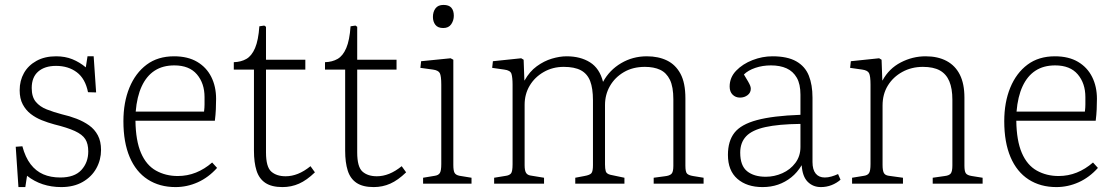

<svg xmlns="http://www.w3.org/2000/svg" viewBox="-20 -747 4526 781"><path d="M55 14 44 -150 71 -152Q83 -107 104.5 -79Q126 -51 156 -38Q186 -25 225 -25Q283 -25 311 -55.5Q339 -86 339 -131Q339 -162 327 -181Q315 -200 284.5 -214Q254 -228 201 -241Q175 -248 150 -258Q125 -268 105 -283.5Q85 -299 72.5 -322.5Q60 -346 60 -380Q60 -419 77.5 -450Q95 -481 128.5 -499.5Q162 -518 208 -518Q245 -518 274.5 -506Q304 -494 329 -473L336 -518H361L371 -371L338 -372Q327 -427 292.5 -453Q258 -479 208 -479Q162 -479 135.5 -456Q109 -433 109 -389Q109 -353 125.5 -333Q142 -313 170 -302Q198 -291 232 -282Q263 -275 291.5 -264Q320 -253 342.5 -237Q365 -221 378 -196.5Q391 -172 391 -137Q391 -97 372 -62.5Q353 -28 316.5 -7Q280 14 229 14Q189 14 154 2.5Q119 -9 90 -32L83 14Z M694 14Q629 14 581 -17Q533 -48 507.5 -108Q482 -168 482 -254Q482 -331 506.5 -390.5Q531 -450 576.5 -484Q622 -518 688 -518Q744 -518 782 -495.5Q820 -473 839.5 -434Q859 -395 859 -345Q859 -324 858 -302Q857 -280 854 -256H531Q532 -175 553.5 -125Q575 -75 614.5 -53Q654 -31 703 -31Q742 -31 777 -45Q812 -59 843 -86L863 -64Q828 -25 784.5 -5.5Q741 14 694 14ZM532 -293H810Q812 -309 812 -322Q812 -335 812 -352Q812 -408 781 -444.5Q750 -481 689 -481Q642 -481 609 -459.5Q576 -438 556.5 -396Q537 -354 532 -293Z M1129 14Q1085 14 1059.5 -3Q1034 -20 1023.5 -53Q1013 -86 1013 -134V-464H931V-494Q961 -495 982.5 -507.5Q1004 -520 1017.5 -551.5Q1031 -583 1035 -640L1055 -643L1062 -638V-504H1222V-464H1062V-127Q1062 -68 1083.5 -49Q1105 -30 1142 -30Q1167 -30 1192 -40Q1217 -50 1243 -71L1261 -46Q1228 -14 1196.5 0Q1165 14 1129 14Z M1500 14Q1456 14 1430.5 -3Q1405 -20 1394.5 -53Q1384 -86 1384 -134V-464H1302V-494Q1332 -495 1353.5 -507.5Q1375 -520 1388.5 -551.5Q1402 -583 1406 -640L1426 -643L1433 -638V-504H1593V-464H1433V-127Q1433 -68 1454.5 -49Q1476 -30 1513 -30Q1538 -30 1563 -40Q1588 -50 1614 -71L1632 -46Q1599 -14 1567.5 0Q1536 14 1500 14Z M1701 0V-24L1749 -32Q1763 -34 1769 -43Q1775 -52 1775 -80V-402Q1775 -438 1769 -449.5Q1763 -461 1741 -464L1690 -471L1693 -498L1813 -510L1824 -504V-76Q1824 -53 1829 -44Q1834 -35 1849 -32L1898 -24V0ZM1783 -633Q1761 -633 1751 -646Q1741 -659 1741 -678Q1741 -699 1751.5 -713Q1762 -727 1784 -727Q1806 -727 1816 -715.5Q1826 -704 1826 -683Q1826 -664 1815.5 -648.5Q1805 -633 1783 -633Z M1990 0V-24L2039 -32Q2052 -34 2058.5 -41.5Q2065 -49 2065 -79V-402Q2065 -432 2060.5 -446.5Q2056 -461 2031 -464L1982 -471L1985 -498L2100 -510L2110 -504L2113 -420H2114Q2134 -456 2163.5 -477.5Q2193 -499 2225 -508.5Q2257 -518 2285 -518Q2341 -518 2380 -493.5Q2419 -469 2433 -414Q2459 -462 2506.5 -490Q2554 -518 2611 -518Q2658 -518 2693 -501Q2728 -484 2748 -447Q2768 -410 2768 -347V-73Q2768 -48 2774.5 -41Q2781 -34 2799 -31L2842 -24V0H2639V-24L2684 -30Q2703 -32 2711 -39.5Q2719 -47 2719 -72V-343Q2719 -394 2705 -422.5Q2691 -451 2665.5 -463Q2640 -475 2603 -475Q2554 -475 2517.5 -453.5Q2481 -432 2461 -397Q2441 -362 2441 -320V-78Q2441 -61 2444 -50.5Q2447 -40 2463 -36L2520 -24V0H2320V-24L2357 -31Q2380 -35 2386 -43Q2392 -51 2392 -75V-339Q2392 -388 2380.5 -417.5Q2369 -447 2343 -461Q2317 -475 2273 -475Q2228 -475 2191.5 -454Q2155 -433 2134.5 -398.5Q2114 -364 2114 -321V-75Q2114 -54 2119.5 -44.5Q2125 -35 2138 -33L2193 -24V0Z M3082 14Q3018 14 2979.5 -19.5Q2941 -53 2941 -117Q2941 -173 2967.5 -207Q2994 -241 3059 -258.5Q3124 -276 3236 -280V-362Q3236 -405 3221 -431Q3206 -457 3179.5 -469Q3153 -481 3116 -481Q3082 -481 3052.5 -471Q3023 -461 3006 -444Q3017 -426 3023 -415.5Q3029 -405 3031.5 -398.5Q3034 -392 3034 -386Q3034 -370 3021 -360Q3008 -350 2990 -350Q2972 -350 2960 -362Q2948 -374 2948 -395Q2948 -432 2974.5 -459.5Q3001 -487 3041 -502.5Q3081 -518 3122 -518Q3183 -518 3219 -497.5Q3255 -477 3270 -439.5Q3285 -402 3285 -350V-88Q3285 -57 3298 -41Q3311 -25 3335 -25Q3348 -25 3362 -29Q3376 -33 3389 -39L3399 -16Q3383 -2 3362.5 6Q3342 14 3319 14Q3287 14 3265.5 -7.5Q3244 -29 3241 -75Q3223 -45 3198.5 -25.5Q3174 -6 3145 4Q3116 14 3082 14ZM3095 -28Q3130 -28 3162.5 -42.5Q3195 -57 3215.5 -84.5Q3236 -112 3236 -149V-243Q3147 -242 3093 -230Q3039 -218 3015 -192.5Q2991 -167 2991 -126Q2991 -73 3019 -50.5Q3047 -28 3095 -28Z M3446 0V-24L3495 -32Q3509 -34 3515 -43Q3521 -52 3521 -80V-402Q3521 -438 3515 -449.5Q3509 -461 3487 -464L3438 -471L3441 -498L3556 -510L3566 -504L3569 -420H3570Q3596 -468 3644 -493Q3692 -518 3745 -518Q3795 -518 3830.5 -499Q3866 -480 3884.5 -443Q3903 -406 3903 -350V-73Q3903 -51 3908.5 -42.5Q3914 -34 3933 -31L3977 -24V0H3774V-24L3823 -31Q3841 -33 3847.5 -41.5Q3854 -50 3854 -74V-341Q3854 -387 3841.5 -416.5Q3829 -446 3803 -460.5Q3777 -475 3734 -475Q3688 -475 3650.5 -454.5Q3613 -434 3591.5 -399Q3570 -364 3570 -318V-76Q3570 -54 3575 -44Q3580 -34 3595 -32L3653 -24V0Z M4277 14Q4212 14 4164 -17Q4116 -48 4090.5 -108Q4065 -168 4065 -254Q4065 -331 4089.5 -390.5Q4114 -450 4159.5 -484Q4205 -518 4271 -518Q4327 -518 4365 -495.5Q4403 -473 4422.5 -434Q4442 -395 4442 -345Q4442 -324 4441 -302Q4440 -280 4437 -256H4114Q4115 -175 4136.5 -125Q4158 -75 4197.5 -53Q4237 -31 4286 -31Q4325 -31 4360 -45Q4395 -59 4426 -86L4446 -64Q4411 -25 4367.5 -5.5Q4324 14 4277 14ZM4115 -293H4393Q4395 -309 4395 -322Q4395 -335 4395 -352Q4395 -408 4364 -444.5Q4333 -481 4272 -481Q4225 -481 4192 -459.5Q4159 -438 4139.5 -396Q4120 -354 4115 -293Z"/></svg>

Font: Literata 18pt ExtraLight
Style: Regular
Weight: 250
Designer: Latin by Veronika Burian and Jose Scaglione. Greek by Irene Vlachou. Cyrillic by Vera Evstafieva.
Foundry: TypeTogether
Version: Version 3.103;gftools[0.9.29]